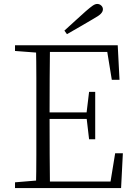

<svg xmlns="http://www.w3.org/2000/svg" viewBox="-20 -952 686 972"><path d="M306 -797Q335 -823 362 -848Q389 -873 414 -895Q437 -915 449.5 -923.5Q462 -932 472 -932Q484 -932 492.5 -924Q501 -916 501 -905Q501 -893 490 -882Q479 -871 450 -855Q418 -836 385 -817Q352 -798 319 -779ZM56 0V-29L188 -40H198V0ZM162 0Q164 -83 164 -166Q164 -249 164 -333V-390Q164 -474 164 -557.5Q164 -641 162 -723H233Q232 -641 231.5 -556Q231 -471 231 -377V-357Q231 -255 231.5 -169Q232 -83 233 0ZM198 0V-33H569L536 -11L563 -176H602L593 0ZM198 -350V-383H436V-350ZM431 -247 418 -358V-379L431 -487H462V-247ZM56 -694V-723H198V-684H188ZM546 -548 519 -714 553 -689H198V-723H576L585 -548Z"/></svg>

Font: Noto Serif HK ExtraLight
Style: Regular
Weight: 200
Designer: Ryoko NISHIZUKA 西塚涼子 (kana & ideographs); Frank Grießhammer (Latin, Greek & Cyrillic); Wenlong ZHANG 张文龙 (bopomofo); San
Foundry: Adobe
Version: Version 2.002-H1;hotconv 1.1.0;makeotfexe 2.6.0